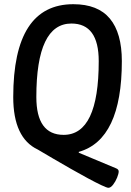

<svg xmlns="http://www.w3.org/2000/svg" viewBox="-20 -727 624 914"><path d="M496 167Q489 167 462.5 154.5Q436 142 398 121.5Q360 101 317 76.5Q274 52 233 28Q192 4 160 -15Q43 -70 43 -265Q43 -707 329 -707Q446 -707 503 -638.5Q560 -570 560 -436Q560 -62 355 -4V0L532 74Q545 79 545 89Q545 100 537.5 118.5Q530 137 518.5 152Q507 167 496 167ZM283 -85Q450 -85 450 -436Q450 -615 320 -615Q153 -615 153 -265Q153 -85 283 -85Z"/></svg>

Font: Asap Condensed Condensed Medium
Style: Italic
Weight: 500
Width: 3
Italic angle: -6°
Designer: Pablo Cosgaya
Foundry: Omnibus-Type
Version: Version 3.001; ttfautohint (v1.8.4.7-5d5b)